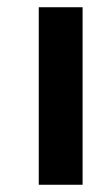

<svg xmlns="http://www.w3.org/2000/svg" viewBox="-20 -510 304 530"><path d="M87 0V-490H208V0Z"/></svg>

Font: Taylor Sans Upright Semi Bold
Style: Regular
Weight: 600
Italic angle: -8°
Designer: Natanael Gama
Version: Version 1.001 September 8, 2015